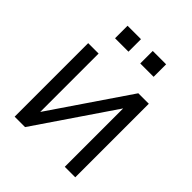

<svg xmlns="http://www.w3.org/2000/svg" viewBox="-195 -808 923 923"><g transform="rotate(45 266.0 -346.5)"><path d="M60.1 -500H130.9V-103L400.9 -500H472.2V0H400.9V-397L130.9 0H60.1ZM226.1 -607.9H134.8V-692.9H226.1ZM397 -607.9H306.2V-692.9H397Z"/></g></svg>

Font: LT Superior
Style: Regular
Weight: 400
Designer: Daniel Lyons
Foundry: LyonsType
Version: Version 1.000